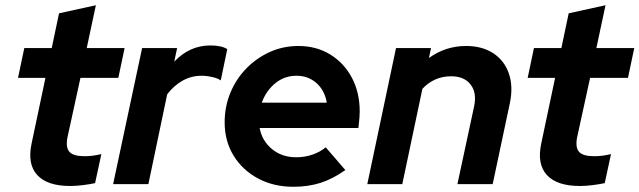

<svg xmlns="http://www.w3.org/2000/svg" viewBox="-20 -705 2448 735"><path d="M249 7Q161 7 122.5 -35Q84 -77 101 -156L154 -407H49L73 -521H178L206 -654L347 -685L312 -521H457L433 -407H288L238 -178Q231 -140 246 -123.5Q261 -107 304 -107Q320 -107 335 -109Q350 -111 368 -115L344 -4Q326 0 299 3.5Q272 7 249 7Z M413 0 524 -521H658L647 -469Q706 -531 785 -531Q828 -531 850 -517L825 -397Q815 -405 793 -410Q771 -415 751 -415Q713 -415 679.5 -396.5Q646 -378 620 -344L548 0Z M1103 10Q1027 10 967.5 -22Q908 -54 874 -109.5Q840 -165 840 -237Q840 -297 862 -350Q884 -403 923 -443Q962 -483 1013 -506Q1064 -529 1122 -529Q1191 -529 1244 -496.5Q1297 -464 1327 -407.5Q1357 -351 1357 -278Q1357 -267 1356 -254Q1355 -241 1352 -215H974Q983 -166 1021 -134.5Q1059 -103 1114 -103Q1147 -103 1176 -113Q1205 -123 1227 -141L1302 -54Q1254 -20 1207 -5Q1160 10 1103 10ZM982 -312H1231Q1223 -359 1191.5 -387Q1160 -415 1115 -415Q1069 -415 1034 -386.5Q999 -358 982 -312Z M1386 0 1496 -521H1630L1622 -483Q1686 -529 1764 -529Q1826 -529 1868.5 -501Q1911 -473 1928 -423.5Q1945 -374 1932 -311L1866 0H1731L1795 -298Q1806 -350 1781.5 -381.5Q1757 -413 1707 -413Q1642 -413 1597 -365L1520 0Z M2200 7Q2112 7 2073.5 -35Q2035 -77 2052 -156L2105 -407H2000L2024 -521H2129L2157 -654L2298 -685L2263 -521H2408L2384 -407H2239L2189 -178Q2182 -140 2197 -123.5Q2212 -107 2255 -107Q2271 -107 2286 -109Q2301 -111 2319 -115L2295 -4Q2277 0 2250 3.5Q2223 7 2200 7Z"/></svg>

Font: Red Hat Display
Style: Bold Italic
Weight: 700
Italic angle: -12°
Designer: Pentagram, MCKL
Foundry: Pentagram, MCKL
Version: Version 1.023; ttfautohint (v1.8.3)